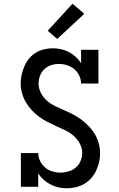

<svg xmlns="http://www.w3.org/2000/svg" viewBox="-20 -1002 640 1030"><path d="M338 8Q315 8 293 3Q271 -2 251 -12.5Q231 -23 214 -38Q197 -53 185 -72V0H92V-181H185Q185 -159 195 -138.5Q205 -118 222 -103.5Q239 -89 260.5 -82.5Q282 -76 304 -76Q326 -76 348 -82.5Q370 -89 386.5 -103Q403 -117 412 -138Q421 -159 421 -181Q421 -208 408 -232Q395 -256 375 -273.5Q355 -291 331 -302.5Q307 -314 282.5 -325Q258 -336 234.5 -348Q211 -360 189.5 -376Q168 -392 150 -411.5Q132 -431 118.5 -454Q105 -477 98 -503Q91 -529 91 -556Q91 -580 96.5 -603Q102 -626 111.5 -648Q121 -670 136.5 -688.5Q152 -707 172.5 -719.5Q193 -732 216.5 -737.5Q240 -743 263 -743Q286 -743 308 -738Q330 -733 350 -722.5Q370 -712 386.5 -697Q403 -682 415 -663V-735H508V-554H415Q415 -576 405 -596.5Q395 -617 378.5 -631Q362 -645 340.5 -652Q319 -659 297 -659Q275 -659 254.5 -652.5Q234 -646 218.5 -631.5Q203 -617 195 -596.5Q187 -576 187 -554Q187 -528 199.5 -503.5Q212 -479 232 -461.5Q252 -444 276.5 -432.5Q301 -421 325 -410.5Q349 -400 373 -387.5Q397 -375 418 -359Q439 -343 457.5 -323.5Q476 -304 489.5 -281Q503 -258 510 -232Q517 -206 517 -180Q517 -155 511.5 -131.5Q506 -108 495.5 -86Q485 -64 468.5 -45.5Q452 -27 431 -15Q410 -3 386 2.5Q362 8 338 8ZM287 -793 236 -837 369 -982 432 -928Z"/></svg>

Font: Iosevka Etoile Medium
Style: Regular
Weight: 500
Designer: Belleve Invis
Foundry: Belleve Invis
Version: Version 22.1.2; ttfautohint (v1.8.4)